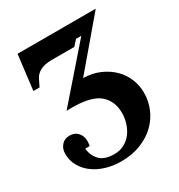

<svg xmlns="http://www.w3.org/2000/svg" viewBox="-169 -815 879 942"><g transform="rotate(-30 270.5 -344.0)"><path d="M510 -225Q510 -179 492.5 -136.5Q475 -94 441.5 -61Q408 -28 358 -8Q308 12 245 12Q201 12 161 0Q121 -12 91 -34Q61 -56 43 -87.5Q25 -119 25 -158Q25 -186 42 -205.5Q59 -225 87 -225Q122 -225 139.5 -198.5Q157 -172 148 -131H123Q126 -92 152 -64Q178 -36 235 -36Q266 -36 291 -49.5Q316 -63 332.5 -85Q349 -107 358 -135.5Q367 -164 367 -193Q367 -260 322 -299Q277 -338 167 -338Q159 -338 151 -338Q143 -338 136 -337L383 -620H353L326 -590H197Q159 -590 134 -577.5Q109 -565 97 -540L79 -503H44L68 -700H511L287 -436Q339 -435 380.5 -416.5Q422 -398 451 -369Q480 -340 495 -302.5Q510 -265 510 -225Z"/></g></svg>

Font: Redaction
Style: Bold
Weight: 700
Designer: Jeremy Mickel / Forest Young
Foundry: MCKL
Version: Version 2.001; Redaction Bold